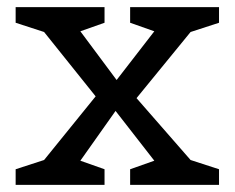

<svg xmlns="http://www.w3.org/2000/svg" viewBox="-20 -518 660 540"><path d="M596 2H346V-42L414 -66L305 -206L206 -66L274 -42V2H24V-42L104 -68L249 -247L104 -428L24 -454V-498H274V-454L206 -430L308 -293L414 -430L346 -454V-498H596V-454L516 -428L364 -242L516 -68L596 -42Z"/></svg>

Font: Belgrano
Style: Regular
Weight: 400
Version: Version 1.002